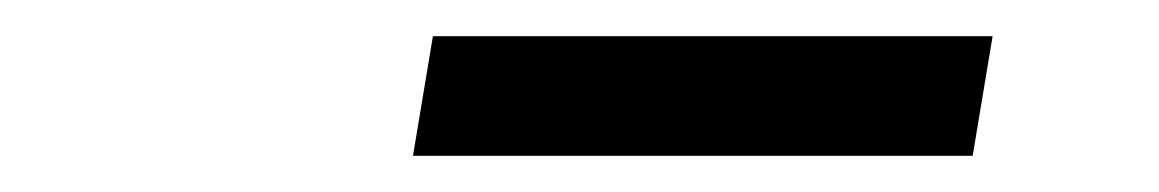

<svg xmlns="http://www.w3.org/2000/svg" viewBox="-20 -760 640 106"><path d="M208 -674H517L528 -740H219Z"/></svg>

Font: JetBrains Mono Light
Style: Italic
Weight: 336
Italic angle: -9°
Monospace: yes
Designer: Philipp Nurullin, Konstantin Bulenkov
Foundry: JetBrains
Version: Version 2.305